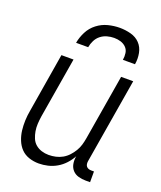

<svg xmlns="http://www.w3.org/2000/svg" viewBox="-138 -829 777 925"><g transform="rotate(20 250.0 -366.0)"><path d="M171 8Q145 8 121 0Q97 -8 80.5 -25Q64 -42 54.5 -65.5Q45 -89 42 -114Q39 -139 40 -165Q41 -191 46 -218L96 -520H158L106 -209Q103 -189 102 -170Q101 -151 104 -133Q107 -115 114 -98Q121 -81 134.5 -69.5Q148 -58 165.5 -52.5Q183 -47 202 -47Q220 -47 238 -51Q256 -55 272 -64Q288 -73 301 -87Q314 -101 323.5 -117Q333 -133 338 -150Q343 -167 346 -185L402 -520H464L391 -83Q390 -76 391 -69Q392 -62 396 -57Q400 -52 406.5 -49.5Q413 -47 421 -47H435V8H412Q393 8 375 3Q357 -2 345 -15Q333 -28 329.5 -46Q326 -64 329 -83L330 -87Q318 -65 301 -46.5Q284 -28 262.5 -15.5Q241 -3 217.5 2.5Q194 8 171 8ZM142 -600Q147 -629 161.5 -657.5Q176 -686 201.5 -705.5Q227 -725 257 -732.5Q287 -740 316 -740Q345 -740 373 -732.5Q401 -725 419.5 -705.5Q438 -686 443.5 -657.5Q449 -629 444 -600H382Q385 -618 382.5 -635Q380 -652 368.5 -663.5Q357 -675 341 -680Q325 -685 307 -685Q289 -685 271 -680Q253 -675 238.5 -663.5Q224 -652 215.5 -635Q207 -618 204 -600Z"/></g></svg>

Font: Iosevka Curly Light
Style: Italic
Weight: 300
Italic angle: -9°
Monospace: yes
Designer: Belleve Invis
Foundry: Belleve Invis
Version: Version 22.1.2; ttfautohint (v1.8.4)